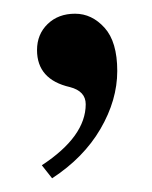

<svg xmlns="http://www.w3.org/2000/svg" viewBox="-20 -116 222 280"><path d="M105 36Q105 17 82 11Q34 0 34 -43Q34 -66 49.5 -81Q65 -96 89.5 -96Q114 -96 132.5 -75.5Q151 -55 151 -12.5Q151 30 126.5 72Q102 114 56 144L41 125Q105 83 105 36Z"/></svg>

Font: Gilda Display
Style: Regular
Weight: 400
Designer: Eduardo Rodriguez Tunni
Foundry: Eduardo Rodriguez Tunni
Version: Version 1.001